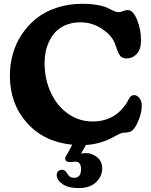

<svg xmlns="http://www.w3.org/2000/svg" viewBox="-20 -733 777 988"><path d="M384.3 234.9Q331.1 234.9 301.5 214.1Q272 193.4 272 168Q272 155.8 279.1 148.2Q286.1 140.6 299.3 140.6Q314.9 140.6 326.2 160.2Q337.9 182.1 361.3 182.1Q397 182.1 397 137.2Q397 98.6 368.2 98.6Q364.7 98.6 356.2 99.9Q347.7 101.1 339.8 101.1Q329.1 101.1 322.3 96.4Q315.4 91.8 315.4 83.5Q315.4 79.1 316.7 75.9Q317.9 72.8 322 66.2Q326.2 59.6 328.6 55.2L351.6 11.7Q205.6 -2.9 118.2 -101.3Q30.8 -199.7 30.8 -344.2Q30.8 -401.4 45.9 -455.1Q61 -508.8 92 -555.7Q123 -602.5 166.7 -637.7Q210.4 -672.9 271.2 -693.1Q332 -713.4 402.8 -713.4Q448.7 -713.4 483.6 -706.8Q518.6 -700.2 534.2 -691.9Q549.8 -683.6 564.5 -677Q579.1 -670.4 589.8 -670.4Q601.1 -670.4 612.8 -675.8Q624.5 -681.2 638.2 -681.2Q665 -681.2 685.3 -631.3Q705.6 -581.5 705.6 -525.9Q705.6 -478.5 683.6 -455.3Q661.6 -432.1 631.3 -432.1Q622.1 -432.1 614.7 -435.1Q607.4 -438 603.3 -440.7Q599.1 -443.4 594 -452.4Q588.9 -461.4 587.2 -465.1Q585.4 -468.8 580.6 -482.4Q575.7 -496.1 574.2 -500.5Q560.5 -546.4 508.1 -582.3Q455.6 -618.2 394.5 -618.2Q354.5 -618.2 322.5 -605.7Q290.5 -593.3 269.8 -572.8Q249 -552.2 235.1 -524.4Q221.2 -496.6 215.3 -468Q209.5 -439.5 209.5 -409.2Q209.5 -323.7 242.7 -254.2Q275.9 -184.6 332.3 -146.2Q388.7 -107.9 456.1 -107.9Q571.3 -107.9 632.3 -204.1Q634.3 -207.5 639.4 -217Q644.5 -226.6 647.5 -231Q650.4 -235.4 656.2 -239.5Q662.1 -243.7 669.4 -243.7Q684.6 -243.7 697 -228.8Q709.5 -213.9 709.5 -188.5Q709.5 -158.2 696 -121.8Q682.6 -85.4 667 -67.9Q656.7 -55.7 643.1 -53.2Q629.9 -50.3 616.2 -50.3Q607.4 -50.3 589.4 -41.3Q571.3 -32.2 551.3 -21.2Q531.2 -10.3 496.1 0.2Q460.9 10.7 422.4 13.2L397 58.1Q410.6 54.7 420.4 54.7Q454.1 54.7 480 76.2Q505.9 97.7 505.9 133.8Q505.9 174.3 474.4 204.6Q442.9 234.9 384.3 234.9Z"/></svg>

Font: Cooper*
Style: Bold
Weight: 700
Designer: Owen Earl
Foundry: indestructible type*
Version: Version 0.001